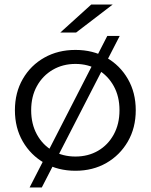

<svg xmlns="http://www.w3.org/2000/svg" viewBox="-20 -751 667 850"><path d="M314 5Q237 5 176.5 -29.5Q116 -64 81 -124.5Q46 -185 46 -263Q46 -341 81 -401.5Q116 -462 176.5 -496Q237 -530 314 -530Q391 -530 451 -496Q511 -462 546 -401.5Q581 -341 581 -263Q581 -185 546 -124.5Q511 -64 451 -29.5Q391 5 314 5ZM314 -58Q370 -58 414 -83.5Q458 -109 483.5 -155.5Q509 -202 509 -263Q509 -324 483.5 -370Q458 -416 414 -442Q370 -468 314 -468Q258 -468 213.5 -442Q169 -416 143.5 -370Q118 -324 118 -263Q118 -202 143.5 -155.5Q169 -109 213.5 -83.5Q258 -58 314 -58ZM111 79 455 -592H510L165 79ZM247 -607 384 -731H479L317 -607Z"/></svg>

Font: Montserrat
Style: Regular
Weight: 400
Designer: Julieta Ulanovsky
Foundry: Julieta Ulanovsky
Version: Version 9.000; ttfautohint (v1.8.4.7-5d5b)